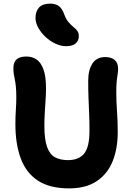

<svg xmlns="http://www.w3.org/2000/svg" viewBox="-20 -1027 724 1060"><path d="M362 13Q254 13 189 -30Q124 -73 94.5 -152.5Q65 -232 65 -341Q65 -382 67.5 -420.5Q70 -459 70 -487Q70 -526 67.5 -550Q65 -574 61.5 -589.5Q58 -605 56 -619Q54 -633 54 -651Q54 -685 72.5 -700Q91 -715 125 -715Q156 -715 180 -700Q204 -685 219 -646.5Q234 -608 234 -539Q234 -510 231.5 -473.5Q229 -437 227 -401Q225 -365 225 -333Q225 -257 240 -215.5Q255 -174 284 -158.5Q313 -143 355 -143Q415 -143 444.5 -179Q474 -215 474 -305Q474 -361 472 -403.5Q470 -446 468.5 -488Q467 -530 467 -582Q467 -640 490 -676Q513 -712 562 -712Q594 -712 613 -696Q632 -680 632 -647Q632 -631 629 -614Q626 -597 624 -574.5Q622 -552 622 -518Q622 -465 626 -412Q630 -359 630 -298Q630 -206 601.5 -136Q573 -66 513.5 -26.5Q454 13 362 13ZM344 -772Q316 -772 286 -786Q256 -800 231.5 -823Q207 -846 191.5 -873.5Q176 -901 176 -928Q176 -964 195.5 -985.5Q215 -1007 258 -1007Q285 -1007 304 -994Q323 -981 335 -947Q345 -920 358.5 -904.5Q372 -889 385 -878.5Q398 -868 406.5 -857Q415 -846 415 -827Q415 -802 397.5 -787Q380 -772 344 -772Z"/></svg>

Font: Shantell Sans Light
Style: Bold
Weight: 700
Version: Version 1.011;[c5ecc13dd]